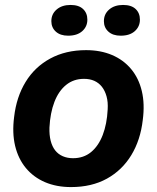

<svg xmlns="http://www.w3.org/2000/svg" viewBox="-20 -750 637 780"><path d="M268.4 10Q209.6 10 162.9 -9.9Q116.3 -29.9 85.1 -67.4Q54 -105 41.4 -157.5Q28.9 -210 37.4 -275.1Q46.7 -356 83.9 -416.9Q121 -477.9 183.9 -512.1Q246.7 -546.3 329.9 -546.3Q388.7 -546.3 435.2 -526.5Q481.7 -506.7 512.7 -469.5Q543.7 -432.3 556.1 -380.1Q568.6 -328 560 -262.6Q550.7 -181 513.4 -119.7Q476.1 -58.4 414.3 -24.2Q352.4 10 268.4 10ZM276.7 -107.3Q319.7 -107.3 349.9 -132.1Q380.1 -157 397.3 -201.5Q414.4 -246 417.4 -304.9Q419.4 -335.1 412.9 -358.4Q406.4 -381.7 393.9 -397.6Q381.4 -413.4 363.1 -421.6Q344.9 -429.7 321.3 -429.7Q279 -429.7 248.6 -405Q218.1 -380.3 201 -335.8Q183.9 -291.3 180.9 -231.9Q179.9 -201.3 185.9 -178Q191.9 -154.7 204.2 -139Q216.6 -123.3 235.2 -115.3Q253.9 -107.3 276.7 -107.3ZM470.4 -605Q438.4 -605 420.3 -621.6Q402.1 -638.1 402.1 -664Q402.1 -693 423.6 -711.4Q445.1 -729.9 480.1 -729.9Q513.6 -729.9 531 -713.4Q548.4 -697 548.4 -670.1Q548.4 -641.9 527.6 -623.4Q506.9 -605 470.4 -605ZM256.9 -605Q224.9 -605 206.7 -621.6Q188.6 -638.1 188.6 -664Q188.6 -693 210.1 -711.4Q231.6 -729.9 266.6 -729.9Q300 -729.9 317.4 -713.4Q334.9 -697 334.9 -670.1Q334.9 -641.9 314.1 -623.4Q293.3 -605 256.9 -605Z"/></svg>

Font: Mona Sans
Style: Italic
Weight: 200
Italic angle: -11.6951°
Designer: Deni Anggara
Foundry: GitHub
Version: Version 2.000